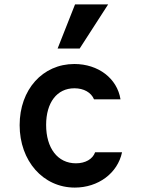

<svg xmlns="http://www.w3.org/2000/svg" viewBox="-20 -840 640 870"><path d="M411 -150C400 -119 367 -100 324 -100C241 -100 189 -169 189 -274C189 -375 238 -440 317 -440C360 -440 393 -421 406 -390H526C511 -485 425 -550 317 -550C173 -550 69 -434 69 -273C69 -111 175 10 319 10C425 10 513 -55 533 -150ZM470 -820H320L241 -620H341Z"/></svg>

Font: CommitMono
Style: 700Regular
Weight: 700
Monospace: yes
Designer: Eigil Nikolajsen
Foundry: Eigil Nikolajsen
Version: Version 1.143